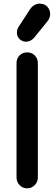

<svg xmlns="http://www.w3.org/2000/svg" viewBox="-20 -1015 296 1045"><path d="M128 10Q103 10 86.5 -7.5Q70 -25 70 -49V-672Q70 -697 86.5 -713.5Q103 -730 128 -730Q152 -730 169 -713.5Q186 -697 186 -672V-49Q186 -25 169 -7.5Q152 10 128 10ZM121 -788Q102 -788 87 -802Q72 -816 72 -837Q72 -856 82 -870L143 -964Q155 -982 172.5 -990Q190 -998 206 -994Q227 -992 240 -975.5Q253 -959 253 -938Q253 -928 249 -917.5Q245 -907 235 -895L165 -809Q146 -788 121 -788Z"/></svg>

Font: National Park SemiBold
Style: Regular
Weight: 600
Designer: Andrea Herstowski, Ben Hoepner
Version: Version 1.009